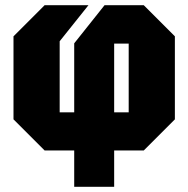

<svg xmlns="http://www.w3.org/2000/svg" viewBox="-20 -580 726 740"><path d="M420 -147H476V-412H420ZM152 0 32 -120V-440L152 -560H321L210 -421V-147H266V-413L383 -560H534L654 -440V-120L534 0H420V140H266V0Z"/></svg>

Font: Tektur Condensed ExtraBold
Style: Regular
Weight: 800
Width: 3
Designer: Adam Jagosz
Foundry: Adam Jagosz
Version: Version 1.005;gftools[0.9.30]